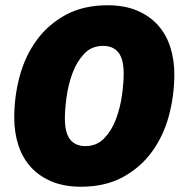

<svg xmlns="http://www.w3.org/2000/svg" viewBox="-20 -698 682 728"><path d="M304 -144Q347 -144 375.5 -174Q404 -204 420 -247Q436 -290 442.5 -337Q449 -384 449 -418Q449 -474 429 -499Q409 -524 371 -524Q327 -524 299 -494Q271 -464 255 -421Q239 -378 232.5 -331Q226 -284 226 -250Q226 -194 246 -169Q266 -144 304 -144ZM287 10Q223 10 175.5 -10Q128 -30 96.5 -65Q65 -100 49.5 -148Q34 -196 34 -252Q34 -332 54.5 -408.5Q75 -485 118.5 -545Q162 -605 229 -641.5Q296 -678 388 -678Q452 -678 499.5 -658Q547 -638 578.5 -603Q610 -568 625.5 -520Q641 -472 641 -416Q641 -336 620.5 -259.5Q600 -183 556.5 -123Q513 -63 446 -26.5Q379 10 287 10Z"/></svg>

Font: Celebes Black
Style: Italic
Weight: 900
Italic angle: -10°
Designer: Anugrah Pasau
Foundry: Lafontype
Version: Version 1.000; ttfautohint (v1.8.4)